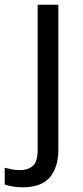

<svg xmlns="http://www.w3.org/2000/svg" viewBox="-75 -556 353 816"><path d="M22 240Q-3 240 -22 236.5Q-41 233 -55 228V157Q-40 161 -24 164Q-8 167 11 167Q43 167 64 149.5Q85 132 85 83V-536H173V80Q173 155 137 197.5Q101 240 22 240Z"/></svg>

Font: Noto Sans Wancho
Style: Regular
Weight: 400
Designer: Monotype Design Team
Foundry: Monotype Imaging Inc.
Version: Version 2.001; ttfautohint (v1.8.4.7-5d5b)